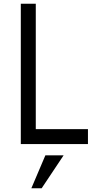

<svg xmlns="http://www.w3.org/2000/svg" viewBox="-20 -770 501 1026"><path d="M171.2 -80H450V0H91.2V-750H171.2ZM147.5 236.2 222.5 60H320L202.5 236.2Z"/></svg>

Font: Now Alt
Style: Regular
Weight: 400
Designer: Alfredo Marco Pradil
Foundry: Alfredo Marco Pradil
Version: Version 1.002;PS 001.002;hotconv 1.0.88;makeotf.lib2.5.64775